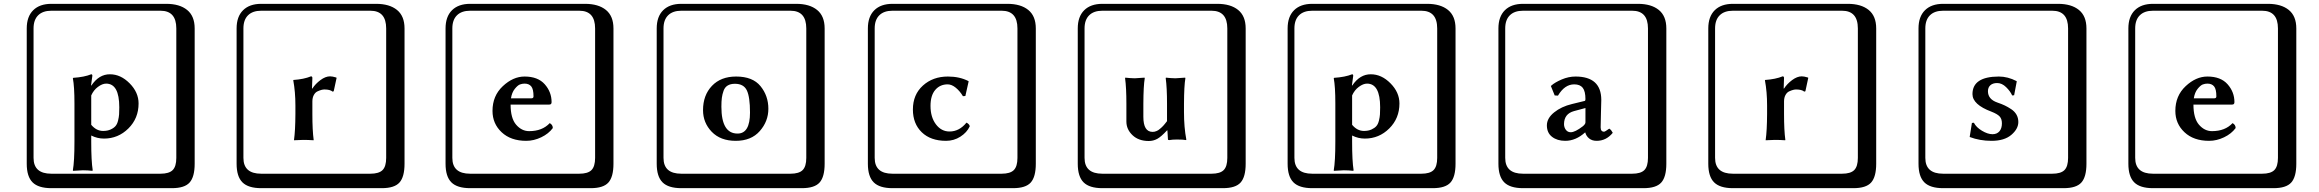

<svg xmlns="http://www.w3.org/2000/svg" viewBox="-20 -774 12151 1006"><path d="M458 -273.9V-120.1Q484.9 -87.9 520 -87.9Q543 -87.9 559.6 -95.5Q576.2 -103 585.2 -113.5Q594.2 -124 598.6 -142.1Q603 -160.2 604 -174.6Q605 -189 605 -211.9Q605 -335.9 536.1 -335.9Q516.1 -335.9 493.2 -318.8Q470.2 -301.8 458 -273.9ZM370.1 -32.2V-231.9Q370.1 -320.8 361.8 -363.8L363.8 -366.2Q421.9 -370.1 458 -384.8Q463.9 -384.8 463.9 -377L457 -326.2H459Q499 -385.3 556.2 -384.8Q612.3 -384.8 659.2 -337.4Q706.1 -290 706.1 -231.9Q706.1 -153.8 652.6 -100.8Q599.1 -47.9 524.9 -47.9Q489.7 -47.9 458 -64V-32.2Q458 69.8 465.8 118.2L463.9 121.1Q439.9 118.2 414.1 118.2L362.8 121.1L361.8 118.2Q370.1 71.8 370.1 -32.2ZM249 -717.8Q204.1 -717.8 179.9 -693.8Q155.8 -669.9 155.8 -625V53.2Q155.8 136.2 249 136.2H820.8Q865.7 136.2 884.8 117.2Q903.8 98.1 903.8 53.2V-625Q903.8 -717.8 820.8 -717.8ZM1000 84Q1000 152.8 973.4 182.4Q946.8 211.9 880.9 211.9H249Q181.2 211.9 150.6 181.4Q120.1 150.9 120.1 84V-625Q120.1 -687 154.1 -720.5Q188 -753.9 249 -753.9H851.1Q920.9 -753.9 960.4 -721.9Q1000 -689.9 1000 -625Z M1616.7 -310.1Q1632.8 -335 1659.2 -354.5Q1685.5 -374 1709.5 -374Q1721.7 -374 1740.7 -368.2L1743.7 -366.2L1728.5 -295.9L1722.7 -293.9Q1709.5 -305.2 1679.7 -305.2Q1672.9 -305.2 1664.3 -303Q1655.8 -300.8 1643.8 -295.4Q1631.8 -290 1624.3 -276.1Q1616.7 -262.2 1616.7 -242.2V-176.8Q1616.7 -90.8 1623.5 -41L1622.6 -39.1Q1593.8 -41 1568.8 -41L1520.5 -39.1V-41Q1527.3 -88.9 1527.8 -176.8V-221.2Q1527.8 -293 1516.6 -353L1517.6 -355Q1572.8 -358.9 1609.4 -374Q1616.2 -374 1616.7 -366.2L1614.7 -310.1ZM1348.6 -717.8Q1303.7 -717.8 1279.5 -693.8Q1255.4 -669.9 1255.4 -625V53.2Q1255.4 136.2 1348.6 136.2H1920.4Q1965.3 136.2 1984.4 117.2Q2003.4 98.1 2003.4 53.2V-625Q2003.4 -717.8 1920.4 -717.8ZM2099.6 84Q2099.6 152.8 2073 182.4Q2046.4 211.9 1980.5 211.9H1348.6Q1280.8 211.9 1250.2 181.4Q1219.7 150.9 1219.7 84V-625Q1219.7 -687 1253.7 -720.5Q1287.6 -753.9 1348.6 -753.9H1950.7Q2020.5 -753.9 2060.1 -721.9Q2099.6 -689.9 2099.6 -625Z M2657.2 -258.8H2764.2Q2775.4 -258.8 2775.4 -269Q2775.4 -307.1 2763.4 -321.5Q2751.5 -335.9 2728.5 -335.9Q2716.3 -335.9 2704.3 -331.5Q2692.4 -327.1 2677.2 -308.3Q2662.1 -289.6 2657.2 -258.8ZM2860.4 -128.9Q2876.5 -120.1 2876.5 -103Q2854.5 -73.2 2815.9 -54.7Q2777.3 -36.1 2737.3 -36.1Q2656.2 -36.1 2608.4 -81.1Q2560.5 -126 2560.5 -192.9Q2560.5 -272 2614.5 -322.5Q2668.5 -373 2728.5 -373Q2798.3 -373 2834.2 -332.5Q2870.1 -292 2870.1 -238.8Q2870.1 -225.6 2857.4 -226.1H2655.3Q2655.3 -154.3 2684.3 -120.6Q2713.4 -86.9 2752.4 -86.9Q2821.3 -86.9 2860.4 -128.9ZM2443.4 -717.8Q2398.4 -717.8 2374.3 -693.8Q2350.1 -669.9 2350.1 -625V53.2Q2350.1 136.2 2443.4 136.2H3015.1Q3060.1 136.2 3079.1 117.2Q3098.1 98.1 3098.1 53.2V-625Q3098.1 -717.8 3015.1 -717.8ZM3194.3 84Q3194.3 152.8 3167.7 182.4Q3141.1 211.9 3075.2 211.9H2443.4Q2375.5 211.9 2345 181.4Q2314.5 150.9 2314.5 84V-625Q2314.5 -687 2348.4 -720.5Q2382.3 -753.9 2443.4 -753.9H3045.4Q3115.2 -753.9 3154.8 -721.9Q3194.3 -689.9 3194.3 -625Z M3663.6 -196.8Q3663.6 -274.9 3710.2 -324Q3756.8 -373 3836.9 -373Q3923.8 -373 3964.8 -322.5Q4005.9 -272 4005.9 -204.1Q4005.9 -138.2 3960.9 -87.2Q3916 -36.1 3835 -36.1Q3754.9 -36.1 3709.2 -83.5Q3663.6 -130.9 3663.6 -196.8ZM3830.6 -335Q3807.6 -335 3792.7 -325.9Q3777.8 -316.9 3771.2 -298.3Q3764.6 -279.8 3762.2 -261.5Q3759.8 -243.2 3759.8 -214.8Q3759.8 -73.7 3844.7 -74.2Q3909.7 -74.2 3909.7 -184.1Q3909.7 -266.1 3893.1 -300.5Q3876.5 -335 3830.6 -335ZM3549.8 -717.8Q3504.9 -717.8 3480.7 -693.8Q3456.5 -669.9 3456.5 -625V53.2Q3456.5 136.2 3549.8 136.2H4121.6Q4166.5 136.2 4185.5 117.2Q4204.6 98.1 4204.6 53.2V-625Q4204.6 -717.8 4121.6 -717.8ZM4300.8 84Q4300.8 152.8 4274.2 182.4Q4247.6 211.9 4181.6 211.9H3549.8Q3481.9 211.9 3451.4 181.4Q3420.9 150.9 3420.9 84V-625Q3420.9 -687 3454.8 -720.5Q3488.8 -753.9 3549.8 -753.9H4151.9Q4221.7 -753.9 4261.2 -721.9Q4300.8 -689.9 4300.8 -625Z M4945.3 -332Q4905.3 -332 4880.4 -303Q4855.5 -273.9 4855.5 -219.2Q4855.5 -160.2 4883.8 -122.6Q4912.1 -85 4955.1 -85Q5005.9 -85 5043.5 -130.9H5045.4Q5060.5 -122.1 5061 -111.8Q5045.9 -79.6 5012 -57.9Q4978 -36.1 4937 -36.1Q4856 -36.1 4809.6 -81.1Q4763.2 -126 4763.2 -200.2Q4763.2 -278.3 4815.7 -325.7Q4868.2 -373 4946.3 -373Q5008.3 -373 5054.2 -349.1L5055.2 -347.2L5038.1 -271L5025.4 -270Q5009.3 -296.9 4987.8 -314.5Q4966.3 -332 4945.3 -332ZM4656.2 -717.8Q4611.3 -717.8 4587.2 -693.8Q4563 -669.9 4563 -625V53.2Q4563 136.2 4656.2 136.2H5228Q5272.9 136.2 5292 117.2Q5311 98.1 5311 53.2V-625Q5311 -717.8 5228 -717.8ZM5407.2 84Q5407.2 152.8 5380.6 182.4Q5354 211.9 5288.1 211.9H4656.2Q4588.4 211.9 4557.9 181.4Q4527.3 150.9 4527.3 84V-625Q4527.3 -687 4561.3 -720.5Q4595.2 -753.9 4656.2 -753.9H5258.3Q5328.1 -753.9 5367.7 -721.9Q5407.2 -689.9 5407.2 -625Z M6094.7 -90.8Q6064 -57.6 6043.5 -46.4Q6022.9 -35.2 5999 -35.2Q5945.8 -35.2 5913.8 -65.7Q5881.8 -96.2 5881.8 -137.2V-230Q5881.8 -314.9 5875 -363.8L5876 -367.2Q5900.9 -364.3 5925.8 -363.8L5977.1 -367.2L5978 -363.8Q5971.2 -324.7 5970.7 -230V-162.1Q5970.7 -83 6019 -83Q6023.9 -83 6029.3 -84Q6034.7 -85 6039.8 -87.4Q6044.9 -89.8 6048.8 -92Q6052.7 -94.2 6057.9 -99.1Q6063 -104 6065.9 -106Q6068.8 -107.9 6074.5 -114.5Q6080.1 -121.1 6081.5 -122.6Q6083 -124 6088.4 -131.1Q6093.8 -138.2 6094.7 -139.2V-230Q6094.7 -314.9 6087.9 -363.8L6088.9 -367.2Q6113.8 -364.3 6138.7 -363.8L6189.9 -367.2L6190.9 -363.8Q6184.1 -324.7 6183.6 -230V-187Q6183.6 -106.9 6195.8 -43L6194.8 -40Q6179.7 -43 6147 -43Q6122.1 -43 6106.9 -40Q6100.1 -40 6099.6 -43L6096.7 -90.8ZM5755.9 -717.8Q5710.9 -717.8 5686.8 -693.8Q5662.6 -669.9 5662.6 -625V53.2Q5662.6 136.2 5755.9 136.2H6327.6Q6372.6 136.2 6391.6 117.2Q6410.6 98.1 6410.6 53.2V-625Q6410.6 -717.8 6327.6 -717.8ZM6506.8 84Q6506.8 152.8 6480.2 182.4Q6453.6 211.9 6387.7 211.9H5755.9Q5688 211.9 5657.5 181.4Q5627 150.9 5627 84V-625Q5627 -687 5660.9 -720.5Q5694.8 -753.9 5755.9 -753.9H6357.9Q6427.7 -753.9 6467.3 -721.9Q6506.8 -689.9 6506.8 -625Z M7064.5 -273.9V-120.1Q7091.3 -87.9 7126.5 -87.9Q7149.4 -87.9 7166 -95.5Q7182.6 -103 7191.7 -113.5Q7200.7 -124 7205.1 -142.1Q7209.5 -160.2 7210.4 -174.6Q7211.4 -189 7211.4 -211.9Q7211.4 -335.9 7142.6 -335.9Q7122.6 -335.9 7099.6 -318.8Q7076.7 -301.8 7064.5 -273.9ZM6976.6 -32.2V-231.9Q6976.6 -320.8 6968.3 -363.8L6970.2 -366.2Q7028.3 -370.1 7064.5 -384.8Q7070.3 -384.8 7070.3 -377L7063.5 -326.2H7065.4Q7105.5 -385.3 7162.6 -384.8Q7218.8 -384.8 7265.6 -337.4Q7312.5 -290 7312.5 -231.9Q7312.5 -153.8 7259 -100.8Q7205.6 -47.9 7131.3 -47.9Q7096.2 -47.9 7064.5 -64V-32.2Q7064.5 69.8 7072.3 118.2L7070.3 121.1Q7046.4 118.2 7020.5 118.2L6969.2 121.1L6968.3 118.2Q6976.6 71.8 6976.6 -32.2ZM6855.5 -717.8Q6810.5 -717.8 6786.4 -693.8Q6762.2 -669.9 6762.2 -625V53.2Q6762.2 136.2 6855.5 136.2H7427.2Q7472.2 136.2 7491.2 117.2Q7510.3 98.1 7510.3 53.2V-625Q7510.3 -717.8 7427.2 -717.8ZM7606.4 84Q7606.4 152.8 7579.8 182.4Q7553.2 211.9 7487.3 211.9H6855.5Q6787.6 211.9 6757.1 181.4Q6726.6 150.9 6726.6 84V-625Q6726.6 -687 6760.5 -720.5Q6794.4 -753.9 6855.5 -753.9H7457.5Q7527.3 -753.9 7566.9 -721.9Q7606.4 -689.9 7606.4 -625Z M8287.1 -208 8227.1 -191.9Q8175.3 -177.7 8174.8 -124Q8174.8 -106.9 8184.3 -94Q8193.8 -81.1 8210 -81.1Q8232.9 -81.1 8273.9 -112.8Q8287.1 -124 8287.1 -132.8ZM8366.7 -106.9Q8366.7 -84 8384.8 -84Q8389.6 -84 8412.1 -100.1L8414.1 -98.1Q8421.9 -94.2 8430.2 -78.1Q8396 -36.1 8345.7 -36.1Q8321.8 -36.1 8306.4 -48.6Q8291 -61 8286.1 -80.1H8285.2Q8236.3 -36.1 8181.2 -36.1Q8139.2 -36.1 8112.1 -57.1Q8085 -78.1 8085 -117.2Q8085 -154.3 8123 -185.1Q8161.1 -215.8 8216.8 -229L8282.7 -245.1Q8286.6 -245.1 8287.1 -253.9Q8287.1 -295.9 8272.9 -314Q8258.8 -332 8228 -332Q8178.2 -332 8143.1 -272.9L8126 -273.9L8106 -323.2L8108.9 -326.2Q8127 -342.3 8162.8 -357.7Q8198.7 -373 8234.9 -373Q8369.6 -373 8370.1 -251Q8370.1 -249 8368.4 -184.6Q8366.7 -120.1 8366.7 -106.9ZM7960 -717.8Q7915 -717.8 7890.9 -693.8Q7866.7 -669.9 7866.7 -625V53.2Q7866.7 136.2 7960 136.2H8531.7Q8576.7 136.2 8595.7 117.2Q8614.7 98.1 8614.7 53.2V-625Q8614.7 -717.8 8531.7 -717.8ZM8710.9 84Q8710.9 152.8 8684.3 182.4Q8657.7 211.9 8591.8 211.9H7960Q7892.1 211.9 7861.6 181.4Q7831.1 150.9 7831.1 84V-625Q7831.1 -687 7865 -720.5Q7898.9 -753.9 7960 -753.9H8562Q8631.8 -753.9 8671.4 -721.9Q8710.9 -689.9 8710.9 -625Z M9327.6 -310.1Q9343.8 -335 9370.1 -354.5Q9396.5 -374 9420.4 -374Q9432.6 -374 9451.7 -368.2L9454.6 -366.2L9439.5 -295.9L9433.6 -293.9Q9420.4 -305.2 9390.6 -305.2Q9383.8 -305.2 9375.2 -303Q9366.7 -300.8 9354.7 -295.4Q9342.8 -290 9335.2 -276.1Q9327.6 -262.2 9327.6 -242.2V-176.8Q9327.6 -90.8 9334.5 -41L9333.5 -39.1Q9304.7 -41 9279.8 -41L9231.4 -39.1V-41Q9238.3 -88.9 9238.8 -176.8V-221.2Q9238.8 -293 9227.5 -353L9228.5 -355Q9283.7 -358.9 9320.3 -374Q9327.1 -374 9327.6 -366.2L9325.7 -310.1ZM9059.6 -717.8Q9014.6 -717.8 8990.5 -693.8Q8966.3 -669.9 8966.3 -625V53.2Q8966.3 136.2 9059.6 136.2H9631.3Q9676.3 136.2 9695.3 117.2Q9714.4 98.1 9714.4 53.2V-625Q9714.4 -717.8 9631.3 -717.8ZM9810.5 84Q9810.5 152.8 9783.9 182.4Q9757.3 211.9 9691.4 211.9H9059.6Q8991.7 211.9 8961.2 181.4Q8930.7 150.9 8930.7 84V-625Q8930.7 -687 8964.6 -720.5Q8998.5 -753.9 9059.6 -753.9H9661.6Q9731.4 -753.9 9771 -721.9Q9810.5 -689.9 9810.5 -625Z M10312 -129.9 10322.3 -130.9Q10334.5 -106.9 10364.7 -88.9Q10395 -70.8 10419.9 -70.8Q10442.9 -70.8 10456.1 -85.9Q10469.2 -101.1 10469.2 -127.9Q10469.2 -150.9 10457.3 -163.8Q10445.3 -176.8 10414.1 -189Q10314.9 -226.1 10314.9 -280.8Q10314.9 -372.6 10453.1 -373Q10500 -373 10545.9 -349.1L10546.9 -347.2L10533.2 -274.9L10522.9 -273.9Q10513.2 -295.9 10491.2 -317.4Q10469.2 -338.9 10444.3 -338.9Q10421.4 -338.9 10408.7 -327.4Q10396 -315.9 10396 -295.9Q10396 -253.9 10445.3 -236.8Q10468.3 -229 10484.1 -221.4Q10500 -213.9 10518.1 -201.9Q10536.1 -189.9 10545.7 -172.9Q10555.2 -155.8 10555.2 -134.8Q10555.2 -98.6 10518.6 -67.4Q10481.9 -36.1 10415 -36.1Q10353 -36.1 10300.3 -56.2ZM10161.1 -717.8Q10116.2 -717.8 10092 -693.8Q10067.9 -669.9 10067.9 -625V53.2Q10067.9 136.2 10161.1 136.2H10732.9Q10777.8 136.2 10796.9 117.2Q10815.9 98.1 10815.9 53.2V-625Q10815.9 -717.8 10732.9 -717.8ZM10912.1 84Q10912.1 152.8 10885.5 182.4Q10858.9 211.9 10793 211.9H10161.1Q10093.3 211.9 10062.7 181.4Q10032.2 150.9 10032.2 84V-625Q10032.2 -687 10066.2 -720.5Q10100.1 -753.9 10161.1 -753.9H10763.2Q10833 -753.9 10872.6 -721.9Q10912.1 -689.9 10912.1 -625Z M11474.6 -258.8H11581.5Q11592.8 -258.8 11592.8 -269Q11592.8 -307.1 11580.8 -321.5Q11568.8 -335.9 11545.9 -335.9Q11533.7 -335.9 11521.7 -331.5Q11509.8 -327.1 11494.6 -308.3Q11479.5 -289.6 11474.6 -258.8ZM11677.7 -128.9Q11693.8 -120.1 11693.8 -103Q11671.9 -73.2 11633.3 -54.7Q11594.7 -36.1 11554.7 -36.1Q11473.6 -36.1 11425.8 -81.1Q11377.9 -126 11377.9 -192.9Q11377.9 -272 11431.9 -322.5Q11485.8 -373 11545.9 -373Q11615.7 -373 11651.6 -332.5Q11687.5 -292 11687.5 -238.8Q11687.5 -225.6 11674.8 -226.1H11472.7Q11472.7 -154.3 11501.7 -120.6Q11530.8 -86.9 11569.8 -86.9Q11638.7 -86.9 11677.7 -128.9ZM11260.7 -717.8Q11215.8 -717.8 11191.7 -693.8Q11167.5 -669.9 11167.5 -625V53.2Q11167.5 136.2 11260.7 136.2H11832.5Q11877.4 136.2 11896.5 117.2Q11915.5 98.1 11915.5 53.2V-625Q11915.5 -717.8 11832.5 -717.8ZM12011.7 84Q12011.7 152.8 11985.1 182.4Q11958.5 211.9 11892.6 211.9H11260.7Q11192.9 211.9 11162.4 181.4Q11131.8 150.9 11131.8 84V-625Q11131.8 -687 11165.8 -720.5Q11199.7 -753.9 11260.7 -753.9H11862.8Q11932.6 -753.9 11972.2 -721.9Q12011.7 -689.9 12011.7 -625Z"/></svg>

Font: Linux Biolinum Keyboard O
Style: Regular
Weight: 700
Designer: Philipp H. Poll
Foundry: Philipp H. Poll
Version: Version 0.6.1